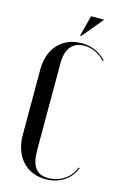

<svg xmlns="http://www.w3.org/2000/svg" viewBox="-130 -911 630 978"><g transform="rotate(15 185.5 -422.0)"><path d="M201 -743 293 -853H224L195 -743ZM44 -181C44 -66 110 9 214 9C286 9 343 -27 368 -90L362 -92C343 -37 288 0 225 0C164 0 135 -38 135 -122V-582C135 -658 169 -699 230 -699C271 -699 310 -681 340 -648L344 -652C310 -689 266 -708 214 -708C111 -708 44 -635 44 -524Z"/></g></svg>

Font: Moniqa SemBd Display
Style: Regular
Weight: 600
Designer: Rajesh Rajput
Foundry: Rajesh Rajput
Version: Version 1.000